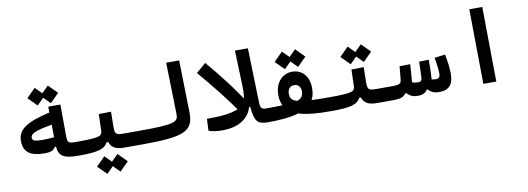

<svg xmlns="http://www.w3.org/2000/svg" viewBox="-66 -1116 4821 1754"><g transform="rotate(-10 2344.0 -239.5)"><path d="M280.3 -70.8C336.4 -70.8 366.2 -80.6 380.9 -112.3H394C401.9 -24.4 446.8 3.9 580.1 3.9C613.3 3.9 622.6 -20 622.6 -62C622.6 -104.5 613.3 -123.5 585.9 -123.5C512.7 -123.5 502.4 -128.9 502 -187L500 -484.9H387.7L388.7 -430.7C185.5 -384.3 87.4 -331.5 87.4 -220.7C87.4 -115.2 150.4 -70.8 280.3 -70.8ZM417 -512.2 498.5 -593.8 417 -675.8 356 -614.7 294.9 -675.8 213.4 -593.8 294.9 -512.2 356 -573.2ZM390.1 -317.4 391.6 -200.7C358.4 -197.3 314.9 -194.8 287.6 -194.8C215.3 -194.8 189.5 -201.7 189.5 -232.9C189.5 -268.6 234.4 -290 390.1 -317.4Z M580.1 3.9C772 3.9 825.2 -15.1 855.5 -71.3H871.1C887.7 -21.5 924.3 3.9 1007.3 3.9H1166C1189.5 3.9 1208.5 -16.1 1208.5 -67.9C1208.5 -104.5 1196.8 -123.5 1171.9 -123.5H1024.4C953.6 -123.5 942.4 -132.8 942.4 -195.8L944.3 -340.3L830.6 -338.4L826.2 -189C824.7 -134.8 808.1 -123.5 585.9 -123.5ZM935.1 213.9 1016.6 132.3 935.1 50.3 874 111.3 813 50.3 731.4 132.3 813 213.9 874 152.8Z M1166 3.9C1567.9 3.9 1653.8 -34.2 1649.4 -215.8L1638.7 -693.4H1518.1L1529.8 -219.7C1531.7 -143.1 1510.3 -123.5 1171.9 -123.5C1152.3 -123.5 1137.7 -109.9 1137.7 -63C1137.7 -16.1 1147 3.9 1166 3.9Z M2120.6 -110.8 2203.1 -182.6C2104 -340.8 1982.9 -496.6 1868.7 -629.4L1779.3 -551.8C1889.6 -420.4 2018.6 -265.6 2120.6 -110.8Z M1916.5 4.4C2093.3 4.4 2169.9 -79.6 2194.8 -163.6H2204.6C2216.3 -27.3 2243.2 3.9 2338.4 3.9C2364.7 3.9 2382.3 -18.6 2382.3 -64.9C2382.3 -104.5 2371.1 -123.5 2343.8 -123.5C2299.8 -123.5 2292 -140.1 2290.5 -189L2276.4 -693.4H2156.2L2167.5 -365.7C2172.9 -220.2 2147.5 -170.9 2027.8 -142.1C1968.8 -127.9 1893.6 -123.5 1795.9 -124L1791 -14.2C1824.2 -2.9 1859.4 4.4 1916.5 4.4Z M2335.9 3.9C2448.7 3.9 2548.8 -3.4 2625.5 -27.8C2700.2 -3.4 2800.8 3.9 2922.4 3.9C2960.9 3.9 2983.4 -20.5 2983.4 -61.5C2983.4 -97.7 2967.3 -123.5 2930.7 -123.5C2865.2 -123.5 2811 -124.5 2766.6 -126.5C2783.7 -155.8 2791 -191.4 2791 -234.9C2791 -344.7 2727.1 -412.6 2637.2 -412.6C2539.6 -412.6 2475.6 -332.5 2475.6 -225.1C2475.6 -186 2482.9 -153.3 2496.6 -126C2453.1 -124 2402.3 -123.5 2343.8 -123.5ZM2698.7 -446.3 2780.3 -527.8 2698.7 -609.9 2637.7 -548.8 2576.7 -609.9 2495.1 -527.8 2576.7 -446.3 2637.7 -507.3ZM2636.7 -142.1C2585.4 -156.7 2572.3 -180.7 2572.3 -220.2C2572.3 -266.6 2599.6 -288.6 2634.3 -288.6C2668.9 -288.6 2694.3 -265.1 2694.3 -219.7C2694.3 -187.5 2680.2 -157.2 2642.1 -144C2640.1 -143.6 2638.7 -143.1 2636.7 -142.1Z M2923.8 3.9C3115.7 3.9 3168.9 -15.1 3199.2 -71.3H3214.8C3231.4 -21.5 3268.1 3.9 3351.1 3.9H3509.8C3533.2 3.9 3552.2 -16.1 3552.2 -67.9C3552.2 -104.5 3540.5 -123.5 3515.6 -123.5H3368.2C3297.4 -123.5 3286.1 -132.8 3286.1 -195.8L3288.1 -340.3L3174.3 -338.4L3169.9 -189C3168.5 -134.8 3151.9 -123.5 2929.7 -123.5ZM3298.3 -386.7 3379.9 -468.3 3298.3 -550.3 3237.3 -489.3 3176.3 -550.3 3094.7 -468.3 3176.3 -386.7 3237.3 -447.8Z M3509.8 3.9C3567.9 3.9 3598.6 -6.8 3619.6 -38.1H3630.9C3663.1 -5.4 3689 3.9 3734.9 3.9C3770.5 3.9 3804.2 -8.3 3819.3 -38.1H3828.6C3853.5 -9.8 3883.8 3.9 3930.7 3.9C4020.5 3.9 4061.5 -44.9 4061.5 -143.1C4061.5 -196.8 4053.2 -258.8 4040 -324.7L3941.9 -311.5C3950.7 -250.5 3958.5 -204.1 3958.5 -163.6C3958.5 -128.9 3946.3 -117.2 3915.5 -117.2C3902.3 -117.2 3891.1 -119.1 3879.9 -122.6C3879.9 -122.6 3879.9 -123 3879.9 -123C3884.8 -180.2 3885.7 -241.7 3885.3 -303.7L3795.9 -301.3C3794.4 -248.5 3793.5 -197.8 3791 -156.7C3789.1 -126.5 3780.8 -117.2 3752.4 -117.2C3735.4 -117.2 3717.8 -120.1 3698.7 -127C3704.6 -181.2 3708 -236.3 3710.9 -293L3612.3 -291.5C3608.4 -242.7 3604.5 -198.7 3600.1 -162.6C3596.7 -132.8 3577.6 -123.5 3515.6 -123.5Z M4338.4 0H4458.5L4450.7 -693.4H4330.1Z"/></g></svg>

Font: Cascadia Code NF SemiBold
Style: Regular
Weight: 600
Monospace: yes
Designer: Aaron Bell
Foundry: Saja Typeworks
Version: Version 2404.023